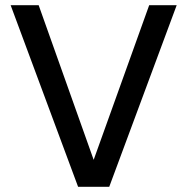

<svg xmlns="http://www.w3.org/2000/svg" viewBox="-20 -720 722 740"><path d="M281 0 21 -700H129L341 -104L555 -700H661L401 0Z"/></svg>

Font: DM Sans 10pt Medium
Style: Regular
Weight: 500
Version: Version 4.004;gftools[0.9.30]